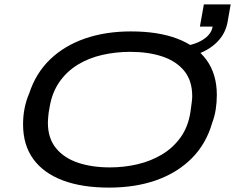

<svg xmlns="http://www.w3.org/2000/svg" viewBox="-20 -842 1070 874"><path d="M476 12Q353 12 265.5 -21Q178 -54 131.5 -118Q85 -182 85 -276Q85 -314 92 -349.5Q99 -385 113 -417Q143 -509 208 -571.5Q273 -634 366.5 -666.5Q460 -699 576 -699Q700 -699 787 -666Q874 -633 920.5 -568.5Q967 -504 967 -410Q967 -376 962 -344Q957 -312 946 -283Q918 -186 852 -120.5Q786 -55 691 -21.5Q596 12 476 12ZM480 -80Q546 -80 607 -94.5Q668 -109 718.5 -139.5Q769 -170 803 -218Q837 -266 847 -333Q849 -347 850.5 -358.5Q852 -370 853 -378Q854 -386 854.5 -392Q855 -398 855 -404Q855 -475 818.5 -519.5Q782 -564 718.5 -585Q655 -606 573 -606Q507 -606 445.5 -592Q384 -578 334 -547.5Q284 -517 250.5 -469Q217 -421 206 -355Q203 -340 201.5 -329Q200 -318 199.5 -310Q199 -302 198.5 -295.5Q198 -289 198 -283Q198 -213 234.5 -168Q271 -123 334.5 -101.5Q398 -80 480 -80ZM760 -577 770 -629Q843 -629 892 -654.5Q941 -680 948 -721H890L908 -822H1030L1016 -742Q1007 -692 972.5 -655Q938 -618 883.5 -597.5Q829 -577 760 -577Z"/></svg>

Font: Archivo Expanded
Style: Italic
Weight: 400
Width: 7
Italic angle: -10°
Designer: Hector Gatti
Foundry: Omnibus-Type
Version: Version 2.001